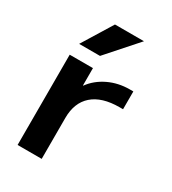

<svg xmlns="http://www.w3.org/2000/svg" viewBox="-186 -860 855 957"><g transform="rotate(30 242.0 -381.5)"><path d="M69.3 -519.5H203.1V-419.9H205.1Q238.3 -465.8 293.9 -492.7Q349.6 -519.5 416 -519.5H435.5V-417H416Q314.5 -417 261.2 -370.1Q208 -323.2 208 -235.4V0H69.3ZM189.5 -762.7H356.4L203.1 -589.8H83Z"/></g></svg>

Font: Mgen+ 1c bold
Style: Bold
Weight: 700
Designer: [Source Han Sans]
Ryoko NISHIZUKA  (kana & ideographs); Paul D. Hunt (Latin, Greek & Cyrillic); Wenlong ZHANG  (bopomofo
Version: Version 1.059.20150602